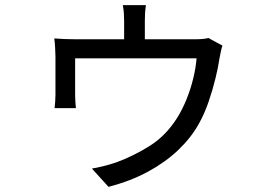

<svg xmlns="http://www.w3.org/2000/svg" viewBox="-20 -641 1040 735"><path d="M538.7 -621.3Q535.9 -603.3 535.2 -588.6Q534.5 -574 534.5 -561.7Q534.5 -552.5 534.5 -529.7Q534.5 -507 534.5 -482.9Q534.5 -458.8 534.5 -444.2H455.2Q455.2 -459.6 455.2 -483.6Q455.2 -507.7 455.2 -530.1Q455.2 -552.5 455.2 -561.7Q455.2 -574 454.3 -588.6Q453.4 -603.3 450.2 -621.3ZM831.4 -466.4Q828.4 -457.7 825.1 -442.2Q821.8 -426.6 819.8 -415.2Q815.7 -385.2 804.9 -341.2Q794.2 -297.2 778.2 -250.6Q762.2 -204 740.2 -165.3Q711 -113.3 662.4 -66.8Q613.7 -20.4 546.9 16Q480.1 52.3 395.3 74.2L331.8 4.3Q347.3 1.5 365 -2.4Q382.6 -6.3 399.2 -11.3Q415.8 -16.4 426.5 -19.9Q492.5 -44.3 553.6 -82.8Q614.7 -121.3 657.5 -188.7Q678.6 -222.5 694.4 -261.7Q710.2 -301 719.9 -341.5Q729.7 -382 732.5 -417.7H267.6Q267.6 -405.7 267.6 -385.3Q267.6 -364.9 267.6 -342.6Q267.6 -320.4 267.6 -302.4Q267.6 -284.3 267.6 -275.3Q267.6 -264.6 268.6 -250.3Q269.6 -236.1 270.6 -227H188.9Q190.3 -237.3 191.3 -252.1Q192.3 -266.9 192.3 -278.8Q192.3 -288.2 192.3 -307.7Q192.3 -327.1 192.3 -350.6Q192.3 -374.1 192.3 -394.1Q192.3 -414 192.3 -424.4Q192.3 -437.6 191 -458.9Q189.8 -480.2 187.8 -493.8Q205.3 -492.4 228.4 -491.5Q251.5 -490.6 272.5 -490.6H721.5Q744.3 -490.6 757.5 -492Q770.7 -493.4 777.8 -495.6Z"/></svg>

Font: Noto Sans KR Thin
Style: Regular
Weight: 100
Designer: Ryoko NISHIZUKA 西塚涼子 (kana, bopomofo & ideographs); Paul D. Hunt (Latin, Greek & Cyrillic); Sandoll Communications 산돌커뮤니
Foundry: Adobe
Version: Version 2.004-H2;hotconv 1.0.118;makeotfexe 2.5.65603